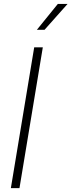

<svg xmlns="http://www.w3.org/2000/svg" viewBox="-20 -972 369 992"><path d="M201.2 -727.5 80.6 0H36.1L156.7 -727.5ZM170.4 -817.9 278.8 -951.7H329.1L210 -817.9Z"/></svg>

Font: Inter Display ExtraLight
Style: Italic
Weight: 200
Italic angle: -9.39999°
Designer: Rasmus Andersson
Foundry: rsms
Version: Version 4.000;git-a52131595